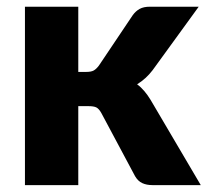

<svg xmlns="http://www.w3.org/2000/svg" viewBox="-20 -538 604 558"><path d="M52.5 0ZM207.5 -518.5V-329H230.5Q245 -329 252.5 -333.2Q260 -337.5 267.5 -347.5L365.5 -493.5Q374.5 -506 386 -512.2Q397.5 -518.5 415.5 -518.5H557.5L423.5 -334Q404.5 -309 378.5 -293Q390 -284.5 399.5 -273.2Q409 -262 417.5 -248L563.5 0H423.5Q406 0 393.5 -5.8Q381 -11.5 372.5 -26L274.5 -209.5Q267.5 -222 260 -225.8Q252.5 -229.5 237.5 -229.5H207.5V0H52.5V-518.5Z"/></svg>

Font: Lato Black
Style: Regular
Weight: 900
Designer: Lukasz Dziedzic
Foundry: tyPoland Lukasz Dziedzic
Version: Version 2.007; 2014-02-27